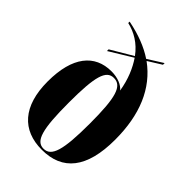

<svg xmlns="http://www.w3.org/2000/svg" viewBox="-225 -860 969 969"><g transform="rotate(45 259.5 -375.5)"><path d="M258 10C405 10 484 -85 484 -288C484 -465 429 -598 315 -681L387 -726V-738L306 -687C255 -721 191 -746 114 -761V-751C167 -739 217 -710 256 -657L138 -587V-575L261 -650C290 -607 315 -551 326 -481C309 -503 273 -519 227 -519C108 -519 35 -432 35 -255C35 -79 118 10 258 10ZM260 0C205 0 186 -64 186 -256C186 -441 204 -504 259 -504C317 -504 336 -441 336 -256C336 -64 316 0 260 0Z"/></g></svg>

Font: Noto Serif Display Condensed Extra
Style: Regular
Weight: 800
Width: 3
Designer: Monotype Design Team
Foundry: Monotype Imaging Inc.
Version: Version 1.900